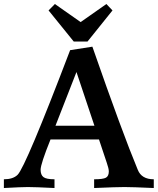

<svg xmlns="http://www.w3.org/2000/svg" viewBox="-41 -945 793 965"><path d="M731.9 0Q623.5 -4.9 584.5 -4.9Q544.9 -4.9 432.1 0V-43.9Q477.1 -43.9 491.5 -52Q505.9 -60.1 505.9 -83.5Q505.9 -97.2 496.1 -125.5L456.5 -244.1H212.9Q163.1 -120.6 163.1 -91.8Q163.1 -65.9 177.5 -54.9Q191.9 -43.9 232.9 -43.9V0Q135.3 -4.9 99.1 -4.9Q67.4 -4.9 -21.5 0V-43.9Q24.4 -43.9 47.4 -66.4Q87.9 -106.4 311.5 -692.9L423.3 -710.4Q574.7 -275.9 651.4 -91.8Q670.4 -43.9 731.9 -43.9ZM433.6 -313 343.3 -583 237.8 -313ZM398.9 -736.3H329.6L203.1 -892.6L234.9 -924.8L364.3 -834L493.7 -924.8L524.4 -892.6Z"/></svg>

Font: Kelvinch
Style: Bold
Weight: 700
Designer: Paul James Miller
Foundry: High-Logic / Made with FontCreator
Version: Version 3.501;March 28, 2021;FontCreator 13.0.0.2683 64-bit